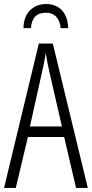

<svg xmlns="http://www.w3.org/2000/svg" viewBox="-20 -929 454 949"><path d="M356 0 297 -252H118L58 0H0L172 -714H241L414 0ZM224 -574Q218 -600 214 -622Q210 -644 206 -667Q200 -624 188 -574L128 -304H286ZM208 -909Q257 -909 286 -878Q315 -847 317 -790H280Q277 -825 258.5 -845.5Q240 -866 207 -866Q138 -866 133 -790H96Q97 -847 128.5 -878Q160 -909 208 -909Z"/></svg>

Font: Noto Sans ExtraCondensed Light
Style: Regular
Weight: 300
Width: 2
Designer: Monotype Design Team
Foundry: Monotype Imaging Inc.
Version: Version 2.013; ttfautohint (v1.8.4.7-5d5b)